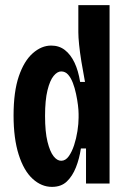

<svg xmlns="http://www.w3.org/2000/svg" viewBox="-20 -717 499 750"><path d="M183 13Q142 13 107.5 -18.5Q73 -50 53 -113Q33 -176 33 -266Q33 -359 53.5 -419Q74 -479 108 -509Q142 -539 180 -539Q211 -539 233.5 -521.5Q256 -504 271 -472.5Q286 -441 293 -397H312Q304 -439 298 -476Q292 -513 289 -542.5Q286 -572 286 -591V-697H408V-266V0H316V-137H296Q290 -97 276.5 -63Q263 -29 241 -8Q219 13 183 13ZM219 -89Q236 -89 248.5 -106.5Q261 -124 269.5 -150Q278 -176 282.5 -205Q287 -234 287 -257V-272Q287 -286 284.5 -306.5Q282 -327 277 -350.5Q272 -374 264.5 -393.5Q257 -413 246 -425.5Q235 -438 219 -438Q204 -438 189.5 -420.5Q175 -403 165.5 -364.5Q156 -326 156 -264Q156 -202 165.5 -163.5Q175 -125 189 -107Q203 -89 219 -89Z"/></svg>

Font: Bricolage Grotesque 24pt Condensed SemiBold
Style: Regular
Weight: 600
Width: 3
Designer: Mathieu Triay
Foundry: Atelier Triay
Version: Version 1.001;gftools[0.9.33.dev8+g029e19f]